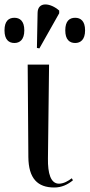

<svg xmlns="http://www.w3.org/2000/svg" viewBox="-56 -823 398 853"><path d="M119 -608 207 -764V-776C169 -810 112 -818 111 -766L108 -610ZM8 -632C32 -632 52 -647 52 -688C52 -730 32 -744 8 -744C-17 -744 -36 -730 -36 -688C-36 -647 -17 -632 8 -632ZM278 -632C302 -632 322 -647 322 -688C322 -730 302 -744 278 -744C253 -744 234 -730 234 -688C234 -647 253 -632 278 -632ZM185 10C218 10 245 -3 268 -22L263 -31C247 -19 227 -7 206 -7C169 -7 156 -53 157 -119L162 -536H67L70 -125C71 -30 111 10 185 10Z"/></svg>

Font: Noto Serif Display ExtraCondensed
Style: Regular
Weight: 400
Width: 2
Designer: Monotype Design Team
Foundry: Monotype Imaging Inc.
Version: Version 2.009